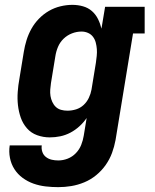

<svg xmlns="http://www.w3.org/2000/svg" viewBox="-20 -558 640 791"><path d="M220 213Q194 213 168 210Q142 207 118 198.5Q94 190 73.5 175Q53 160 39.5 139Q26 118 21 92.5Q16 67 20 41H152Q150 55 154.5 68Q159 81 169.5 89Q180 97 193 100Q206 103 220 103Q240 103 259 95.5Q278 88 292.5 73Q307 58 314.5 39Q322 20 325 1L337 -72Q325 -54 307.5 -38Q290 -22 270 -11.5Q250 -1 228.5 3.5Q207 8 185 8Q158 8 133 -1Q108 -10 91 -29.5Q74 -49 65.5 -73.5Q57 -98 54 -124.5Q51 -151 53 -179Q55 -207 60 -234L78 -344Q82 -369 89.5 -393Q97 -417 109.5 -439.5Q122 -462 140.5 -481Q159 -500 181.5 -513Q204 -526 229 -532Q254 -538 278 -538Q301 -538 322 -532Q343 -526 358.5 -512.5Q374 -499 383.5 -480Q393 -461 398 -440L413 -530H576V-420H528L456 19Q451 46 441.5 72Q432 98 415.5 121.5Q399 145 376.5 163.5Q354 182 327.5 193Q301 204 274 208.5Q247 213 220 213ZM258 -102Q276 -102 293.5 -107.5Q311 -113 324.5 -125.5Q338 -138 346 -155Q354 -172 357 -189L375 -299Q377 -313 378.5 -327.5Q380 -342 379 -355.5Q378 -369 374.5 -382.5Q371 -396 363 -406.5Q355 -417 342.5 -422.5Q330 -428 316 -428Q296 -428 276.5 -420.5Q257 -413 242 -398.5Q227 -384 219 -365Q211 -346 208 -326L190 -216Q188 -203 187 -189Q186 -175 188 -162.5Q190 -150 195.5 -138Q201 -126 210 -117.5Q219 -109 231.5 -105.5Q244 -102 258 -102Z"/></svg>

Font: Iosevka Slab XBdEx
Style: Italic
Weight: 800
Width: 7
Italic angle: -9°
Monospace: yes
Designer: Belleve Invis
Foundry: Belleve Invis
Version: Version 11.1.1; ttfautohint (v1.8.3)